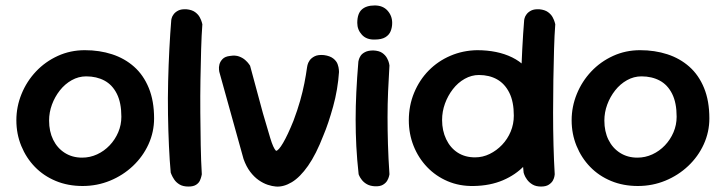

<svg xmlns="http://www.w3.org/2000/svg" viewBox="-20 -684 2661 704"><path d="M283 -2Q229 -2 184.5 -20.5Q140 -39 108 -72Q76 -105 58 -149Q40 -193 40 -243Q40 -293 59 -339.5Q78 -386 112 -422Q146 -458 192 -479Q238 -500 291 -500Q345 -500 391 -485Q437 -470 471.5 -439.5Q506 -409 525.5 -361.5Q545 -314 545 -250Q545 -200 524.5 -155Q504 -110 467.5 -75.5Q431 -41 383.5 -21.5Q336 -2 283 -2ZM281 -106Q310 -106 336 -118Q362 -130 382 -151Q402 -172 413.5 -199Q425 -226 425 -256Q425 -307 408.5 -340Q392 -373 363 -388.5Q334 -404 296 -404Q268 -404 243 -390Q218 -376 199.5 -352.5Q181 -329 170.5 -300.5Q160 -272 160 -242Q160 -202 175 -171.5Q190 -141 217.5 -123.5Q245 -106 281 -106Z M671 0Q651 0 638.5 -7.5Q626 -15 619 -25.5Q612 -36 609 -43.5Q606 -51 606 -51Q602 -94 599.5 -148.5Q597 -203 596 -263.5Q595 -324 596.5 -385.5Q598 -447 601 -504.5Q604 -562 608 -611Q608 -611 609.5 -617.5Q611 -624 617 -632Q623 -640 634 -645.5Q645 -651 664 -650Q684 -648 695.5 -639.5Q707 -631 712.5 -620.5Q718 -610 720 -602.5Q722 -595 722 -595Q719 -556 717.5 -503.5Q716 -451 715 -391.5Q714 -332 714.5 -271Q715 -210 716 -152Q717 -94 720 -45Q720 -45 718.5 -38Q717 -31 713 -22Q709 -13 699 -6.5Q689 0 671 0Z M992 0Q978 -1 961.5 -6.5Q945 -12 928.5 -23.5Q912 -35 897.5 -54Q883 -73 873 -101L784 -421Q784 -421 783 -429Q782 -437 784.5 -447.5Q787 -458 796 -467.5Q805 -477 824 -479Q843 -482 856.5 -477Q870 -472 879 -464Q888 -456 892.5 -449.5Q897 -443 897 -443L944 -269Q960 -214 971 -177.5Q982 -141 992 -131Q1001 -131 1018 -160Q1035 -189 1056 -241Q1071 -281 1080.5 -314.5Q1090 -348 1096 -378.5Q1102 -409 1106 -438Q1106 -438 1107.5 -445.5Q1109 -453 1115 -462Q1121 -471 1133.5 -477.5Q1146 -484 1168 -482Q1190 -479 1202 -469.5Q1214 -460 1218 -448.5Q1222 -437 1222.5 -428.5Q1223 -420 1223 -420Q1221 -389 1215.5 -356.5Q1210 -324 1201.5 -293.5Q1193 -263 1184 -236Q1175 -209 1166 -188Q1139 -118 1109.5 -76Q1080 -34 1050 -16Q1020 2 992 0Z M1354 -1Q1337 -2 1325.5 -8.5Q1314 -15 1307 -24Q1300 -33 1297.5 -39Q1295 -45 1295 -45Q1289 -99 1286.5 -148Q1284 -197 1284 -245.5Q1284 -294 1286.5 -346Q1289 -398 1294 -458Q1294 -458 1295.5 -464.5Q1297 -471 1302 -479Q1307 -487 1318.5 -493Q1330 -499 1349 -499Q1370 -498 1381.5 -490Q1393 -482 1399 -471Q1405 -460 1406.5 -452Q1408 -444 1408 -444Q1405 -395 1403 -348.5Q1401 -302 1401 -254.5Q1401 -207 1402.5 -155.5Q1404 -104 1408 -45Q1408 -45 1406.5 -38Q1405 -31 1400 -22Q1395 -13 1384 -6.5Q1373 0 1354 -1ZM1354 -539Q1324 -538 1307 -556.5Q1290 -575 1290 -600Q1290 -634 1306.5 -649Q1323 -664 1354 -664Q1384 -664 1401 -645Q1418 -626 1418 -600Q1418 -584 1412.5 -570Q1407 -556 1393 -547.5Q1379 -539 1354 -539Z M1717 -2Q1665 -1 1621.5 -19.5Q1578 -38 1546 -71.5Q1514 -105 1496.5 -149Q1479 -193 1479 -243Q1479 -297 1498.5 -344Q1518 -391 1552 -425.5Q1586 -460 1631.5 -479.5Q1677 -499 1729 -500Q1804 -500 1858 -473.5Q1912 -447 1940.5 -391.5Q1969 -336 1969 -250Q1969 -200 1952 -155.5Q1935 -111 1903 -77Q1871 -43 1824 -23Q1777 -3 1717 -2ZM1722 -107Q1750 -107 1775.5 -119.5Q1801 -132 1821 -153Q1841 -174 1852.5 -201.5Q1864 -229 1864 -260Q1864 -311 1847.5 -344Q1831 -377 1802.5 -393Q1774 -409 1736 -409Q1709 -409 1684 -395Q1659 -381 1640.5 -357Q1622 -333 1611.5 -304Q1601 -275 1601 -244Q1601 -205 1616 -173.5Q1631 -142 1658 -124.5Q1685 -107 1722 -107ZM1964 0Q1945 0 1932.5 -7.5Q1920 -15 1912.5 -25.5Q1905 -36 1902.5 -43.5Q1900 -51 1900 -51Q1895 -94 1892.5 -148.5Q1890 -203 1889.5 -263.5Q1889 -324 1890.5 -385.5Q1892 -447 1895 -504.5Q1898 -562 1902 -611Q1902 -611 1903.5 -617.5Q1905 -624 1911 -632Q1917 -640 1928 -645.5Q1939 -651 1958 -650Q1978 -648 1989.5 -639.5Q2001 -631 2006.5 -620.5Q2012 -610 2014 -602.5Q2016 -595 2016 -595Q2013 -556 2011.5 -503.5Q2010 -451 2009 -391.5Q2008 -332 2008 -271Q2008 -210 2009.5 -152Q2011 -94 2014 -45Q2014 -45 2013 -38Q2012 -31 2007.5 -22.5Q2003 -14 1992.5 -7Q1982 0 1964 0Z M2319 -2Q2265 -2 2220.5 -20.5Q2176 -39 2144 -72Q2112 -105 2094 -149Q2076 -193 2076 -243Q2076 -293 2095 -339.5Q2114 -386 2148 -422Q2182 -458 2228 -479Q2274 -500 2327 -500Q2381 -500 2427 -485Q2473 -470 2507.5 -439.5Q2542 -409 2561.5 -361.5Q2581 -314 2581 -250Q2581 -200 2560.5 -155Q2540 -110 2503.5 -75.5Q2467 -41 2419.5 -21.5Q2372 -2 2319 -2ZM2317 -106Q2346 -106 2372 -118Q2398 -130 2418 -151Q2438 -172 2449.5 -199Q2461 -226 2461 -256Q2461 -307 2444.5 -340Q2428 -373 2399 -388.5Q2370 -404 2332 -404Q2304 -404 2279 -390Q2254 -376 2235.5 -352.5Q2217 -329 2206.5 -300.5Q2196 -272 2196 -242Q2196 -202 2211 -171.5Q2226 -141 2253.5 -123.5Q2281 -106 2317 -106Z"/></svg>

Font: Sour Gummy Black Medium
Style: Regular
Weight: 500
Version: Version 1.000